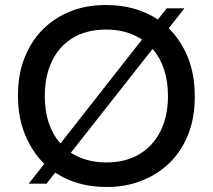

<svg xmlns="http://www.w3.org/2000/svg" viewBox="-20 -730 846 763"><path d="M406.5 13H402.5Q287 13 201 -43H198.5L165 0H94L156 -79Q109 -125 80.5 -193Q51.5 -261 51.5 -348V-352.5Q51.5 -434.5 77.5 -500Q104 -567.5 151.5 -614.5Q198.5 -661 263 -686Q325.5 -710 398 -710H402.5Q519 -710 606 -653.5H608.5L625.5 -675.5Q634 -686 642.5 -697H713L650.5 -617.5Q697.5 -572 726 -503.5Q754 -435 754 -348V-343.5Q754 -263 728.5 -197.5Q702.5 -130.5 655 -84Q607.5 -37 543 -12Q480 13 406.5 13ZM221.5 -161.5 544.5 -573H544Q485 -612.5 402.5 -612.5Q325 -612.5 270.2 -579.8Q215.5 -547 186.8 -487.5Q158 -428 158 -348Q158 -232.5 218.5 -161.5ZM402.5 -84.5Q479 -84.5 533.8 -117.2Q588.5 -150 618 -209.2Q647.5 -268.5 647.5 -348Q647.5 -463.5 588 -534H585Q423.5 -328.5 261.5 -123H262Q321 -84.5 402.5 -84.5Z"/></svg>

Font: Acari Sans Neue SemiBold
Style: Regular
Weight: 600
Designer: Alfredo Marco Pradil (font), Cristiano Sobral (main changes)
Foundry: Hanken Design Co. (font), Cristiano Sobral (main changes)
Version: Version 2.459;March 19, 2022;FontCreator 14.0.0.2808 64-bit;